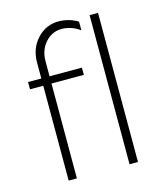

<svg xmlns="http://www.w3.org/2000/svg" viewBox="-112 -837 793 923"><g transform="rotate(-15 284.5 -376.0)"><path d="M115 -587Q115 -658 159.5 -705.5Q204 -753 269 -752Q321 -750 361 -725V-682Q321 -711 274 -713Q224 -714 190 -676.5Q156 -639 156 -583V-508H317V-472H156V0H115V-472H49V-508H115ZM418 -742H460V0H418Z"/></g></svg>

Font: Montserrat Ultra Light
Style: Regular
Weight: 200
Designer: Julieta Ulanovsky
Foundry: Julieta Ulanovsky
Version: Version 3.100;PS 003.100;hotconv 1.0.88;makeotf.lib2.5.64775